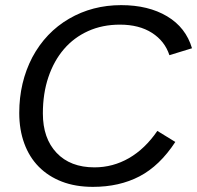

<svg xmlns="http://www.w3.org/2000/svg" viewBox="-20 -718 768 748"><path d="M663 -165Q602 -72 523.5 -31Q445 10 342 10Q274 10 221 -10.5Q168 -31 131 -68.5Q94 -106 74.5 -159.5Q55 -213 55 -278Q55 -397 106 -495Q158 -592 249 -645Q340 -698 452 -698Q558 -698 631 -654.5Q704 -611 728 -530L640 -503Q622 -558 572 -590Q522 -622 447 -622Q379 -622 323.5 -597Q268 -572 229 -526.5Q190 -481 168.5 -417.5Q147 -354 147 -276Q147 -179 200.5 -122.5Q254 -66 348 -66Q420 -66 482.5 -102Q545 -138 593 -208Z"/></svg>

Font: Libra Sans Modern
Style: Italic
Weight: 400
Italic angle: -12°
Foundry: Stefan Peev, Context Ltd
Version: Version 1.000